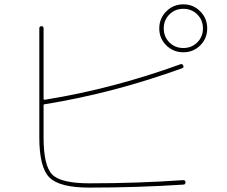

<svg xmlns="http://www.w3.org/2000/svg" viewBox="-20 -850 1040 880"><path d="M884.3 -783.7Q858.4 -809.6 820.3 -809.6Q782.2 -809.6 756.3 -783.7Q730.5 -757.8 730.5 -719.7Q730.5 -681.6 756.3 -655.8Q782.2 -629.9 820.3 -629.9Q858.4 -629.9 884.3 -655.8Q910.2 -681.6 910.2 -719.7Q910.2 -757.8 884.3 -783.7ZM897.9 -642.1Q866.2 -610.4 820.3 -610.4Q774.4 -610.4 742.2 -642.1Q710 -673.8 710 -719.7Q710 -765.6 742.2 -797.9Q774.4 -830.1 820.3 -830.1Q866.2 -830.1 897.9 -797.9Q929.7 -765.6 929.7 -719.7Q929.7 -673.8 897.9 -642.1ZM389.6 9.8Q252.9 9.8 206.5 -36.6Q160.2 -83 160.2 -219.7V-719.7Q160.2 -729.5 169.9 -730Q179.7 -730.5 179.7 -719.7V-397.5Q179.7 -393.6 184.6 -392.6Q499 -443.4 807.6 -555.7Q815.4 -558.6 819.8 -549.8Q824.2 -541 814.5 -537.1Q499 -422.9 184.6 -372.1Q179.7 -372.1 179.7 -367.2V-219.7Q179.7 -89.8 219.7 -49.8Q259.8 -9.8 389.6 -9.8Q611.3 -9.8 819.3 -24.4Q830.1 -24.4 830.1 -14.6Q830.1 -3.9 820.3 -3.9Q610.4 9.8 389.6 9.8Z"/></svg>

Font: Rounded Mgen+ 1mn thin
Style: Regular
Weight: 100
Designer: [Source Han Sans]
Ryoko NISHIZUKA  (kana & ideographs); Paul D. Hunt (Latin, Greek & Cyrillic); Wenlong ZHANG  (bopomofo
Version: Version 1.059.20150602